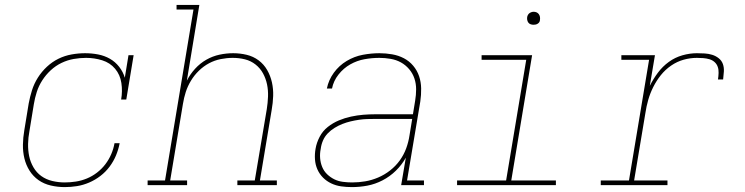

<svg xmlns="http://www.w3.org/2000/svg" viewBox="-20 -755 3040 783"><path d="M244 8Q215 8 187 1.5Q159 -5 137 -20.5Q115 -36 100.5 -59Q86 -82 79.5 -109Q73 -136 73.5 -165Q74 -194 79 -223L97 -333Q102 -360 110.5 -387Q119 -414 134.5 -438.5Q150 -463 171.5 -483Q193 -503 218.5 -515.5Q244 -528 272 -533Q300 -538 327 -538Q354 -538 380 -533Q406 -528 428 -515.5Q450 -503 466 -482.5Q482 -462 489 -438L504 -530H525L495 -349H474Q480 -383 475 -416.5Q470 -450 449.5 -474.5Q429 -499 397 -509Q365 -519 331 -519Q306 -519 280.5 -514.5Q255 -510 231 -498.5Q207 -487 187 -468.5Q167 -450 152.5 -427.5Q138 -405 130 -380Q122 -355 118 -330L100 -220Q95 -194 94.5 -168Q94 -142 99 -118Q104 -94 116.5 -72.5Q129 -51 148.5 -37Q168 -23 193 -17Q218 -11 244 -11Q266 -11 289 -14.5Q312 -18 334 -27Q356 -36 375.5 -51Q395 -66 409.5 -85Q424 -104 433.5 -126Q443 -148 447 -171H468Q463 -145 453 -121Q443 -97 427 -75.5Q411 -54 389.5 -37.5Q368 -21 343.5 -10.5Q319 0 294 4Q269 8 244 8Z M582 0V-19H653L769 -716H700V-735H793L742 -426Q755 -452 775.5 -474.5Q796 -497 821.5 -511.5Q847 -526 875 -532Q903 -538 931 -538Q959 -538 986 -531.5Q1013 -525 1034.5 -509Q1056 -493 1069.5 -469.5Q1083 -446 1089 -419Q1095 -392 1094 -363.5Q1093 -335 1088 -307L1040 -19H1109V0H948V-19H1019L1068 -310Q1072 -335 1073 -361Q1074 -387 1069 -411Q1064 -435 1052.5 -456Q1041 -477 1022 -492Q1003 -507 979 -513Q955 -519 929 -519Q905 -519 880 -514Q855 -509 832.5 -497Q810 -485 791 -466.5Q772 -448 758.5 -425.5Q745 -403 737.5 -379.5Q730 -356 726 -331L674 -19H743V0Z M1415 8Q1393 8 1371.5 5Q1350 2 1331 -7Q1312 -16 1297.5 -30.5Q1283 -45 1274.5 -64Q1266 -83 1264.5 -105Q1263 -127 1267 -149Q1271 -173 1283.5 -197Q1296 -221 1317 -237.5Q1338 -254 1362 -264Q1386 -274 1411.5 -279.5Q1437 -285 1461.5 -287Q1486 -289 1511 -289H1664L1673 -344Q1677 -368 1677 -391Q1677 -414 1670 -435Q1663 -456 1648.5 -473Q1634 -490 1615 -500.5Q1596 -511 1573 -515Q1550 -519 1527 -519Q1497 -519 1466.5 -513.5Q1436 -508 1408.5 -492.5Q1381 -477 1360.5 -451Q1340 -425 1334 -394H1313Q1320 -429 1341.5 -458.5Q1363 -488 1394 -506.5Q1425 -525 1459.5 -531.5Q1494 -538 1527 -538Q1553 -538 1579 -533.5Q1605 -529 1627 -517.5Q1649 -506 1665 -487Q1681 -468 1689 -444.5Q1697 -421 1697.5 -394.5Q1698 -368 1694 -341L1640 -19H1709V0H1616L1635 -112Q1619 -83 1594.5 -59Q1570 -35 1540 -19.5Q1510 -4 1478.5 2Q1447 8 1415 8ZM1416 -11Q1443 -11 1469.5 -15.5Q1496 -20 1522 -31Q1548 -42 1571 -60Q1594 -78 1610.5 -101Q1627 -124 1636.5 -150Q1646 -176 1650 -203L1661 -270H1511Q1494 -270 1477.5 -269.5Q1461 -269 1444 -266.5Q1427 -264 1410 -260Q1393 -256 1376.5 -249.5Q1360 -243 1344.5 -233.5Q1329 -224 1316.5 -211Q1304 -198 1297 -181.5Q1290 -165 1288 -148Q1284 -129 1285.5 -110Q1287 -91 1294 -74Q1301 -57 1314 -44.5Q1327 -32 1343 -24Q1359 -16 1378 -13.5Q1397 -11 1416 -11Z M1844 0V-19H2044L2126 -511H1944V-530H2150L2065 -19H2247V0ZM2156 -654Q2150 -654 2144 -656Q2138 -658 2134.5 -663Q2131 -668 2130 -674Q2129 -680 2130 -686Q2131 -691 2133.5 -695Q2136 -699 2139.5 -701.5Q2143 -704 2147.5 -705.5Q2152 -707 2156 -707Q2163 -707 2168.5 -704.5Q2174 -702 2177.5 -697Q2181 -692 2182 -686Q2183 -680 2182 -674Q2182 -669 2179.5 -665Q2177 -661 2173 -658.5Q2169 -656 2165 -655Q2161 -654 2156 -654Z M2430 0V-19H2545L2627 -511H2514V-530H2651L2630 -405Q2644 -433 2663 -458.5Q2682 -484 2707.5 -502.5Q2733 -521 2763 -529.5Q2793 -538 2822 -538Q2838 -538 2854 -537Q2870 -536 2884.5 -531.5Q2899 -527 2911 -517.5Q2923 -508 2928 -494Q2933 -480 2932 -463.5Q2931 -447 2929 -431H2908Q2910 -444 2910.5 -457.5Q2911 -471 2907 -482.5Q2903 -494 2894 -502Q2885 -510 2873 -513.5Q2861 -517 2848 -518Q2835 -519 2822 -519Q2795 -519 2768 -511.5Q2741 -504 2717 -487.5Q2693 -471 2675 -448.5Q2657 -426 2644 -400Q2631 -374 2623.5 -347.5Q2616 -321 2612 -294L2566 -19H2702V0Z"/></svg>

Font: Iosevka Curly Slab ThExObl
Style: Regular
Weight: 100
Width: 7
Italic angle: -9°
Monospace: yes
Designer: Belleve Invis
Foundry: Belleve Invis
Version: Version 11.1.0; ttfautohint (v1.8.3)